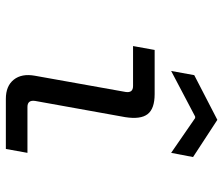

<svg xmlns="http://www.w3.org/2000/svg" viewBox="-72 -672 745 640"><g transform="rotate(90 300.0 -352.5)"><path d="M310 0Q267 0 246 -26.5Q225 -53 233 -97L287 -399Q291 -424 267 -424H134L147 -496H294Q343 -496 361 -472.5Q379 -449 371 -398L317 -98Q313 -72 337 -72H490L477 0ZM217 -551 231 -628 380 -705 504 -624 490 -551 374 -631H369Z"/></g></svg>

Font: DM Mono
Style: Italic
Weight: 400
Italic angle: -10°
Designer: Colophon Foundry
Foundry: Colophon Foundry
Version: Version 1.000; ttfautohint (v1.8.2.53-6de2)